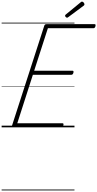

<svg xmlns="http://www.w3.org/2000/svg" viewBox="-20 -1561 1192 2354"><path d="M151 0Q137 0 130.5 -5.5Q124 -11 128 -23L523 -1246Q526 -1256 532.5 -1260.5Q539 -1265 554 -1265H1138Q1149 -1265 1151 -1258.5Q1153 -1252 1150 -1240Q1147 -1227 1140.5 -1221Q1134 -1215 1124 -1215H567L399 -694H868Q878 -694 880.5 -687.5Q883 -681 880 -669Q876 -655 869.5 -649.5Q863 -644 853 -644H383L192 -50H744Q755 -50 757.5 -44Q760 -38 757 -25Q753 -12 746.5 -6Q740 0 730 0ZM803 -1344Q795 -1344 786.5 -1352Q778 -1360 778 -1368Q778 -1370 779 -1373.5Q780 -1377 784 -1381L968 -1532Q972 -1536 976 -1538.5Q980 -1541 985 -1541Q991 -1541 998.5 -1536Q1006 -1531 1010.5 -1523Q1015 -1515 1015 -1508Q1015 -1504 1014 -1500.5Q1013 -1497 1008 -1493L817 -1351Q812 -1348 809 -1346Q806 -1344 803 -1344ZM0 763H893V773H0ZM0 -20H893V0H0ZM0 -505H893V-500H0ZM0 -1283H893V-1273H0Z"/></svg>

Font: Playwrite NL Guides
Style: Regular
Weight: 400
Designer: Veronika Burian, José Scaglione
Foundry: TypeTogether
Version: Version 1.003